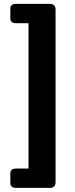

<svg xmlns="http://www.w3.org/2000/svg" viewBox="-20 -750 379 970"><path d="M61.5 199.2Q32.2 199.2 32.2 174.8V126Q32.2 101.6 61.5 101.6H124V-632.8H61.5Q32.2 -632.8 32.2 -657.2V-706.1Q32.2 -730.5 61.5 -730.5H231.4Q260.7 -730.5 260.7 -701.2V169.9Q260.7 199.2 231.4 199.2Z"/></svg>

Font: Istok
Style: Bold
Weight: 700
Designer: Andrey V. Panov
Foundry: Andrey V. Panov
Version: Version 1.0.1